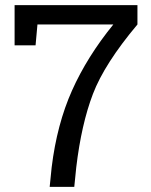

<svg xmlns="http://www.w3.org/2000/svg" viewBox="-20 -731 591 751"><path d="M517.6 -635.3Q388.7 -481.9 343.5 -363.5Q298.3 -245.1 278.3 -76.7L270.5 0H174.3L182.1 -76.7Q202.6 -244.6 261.7 -377Q320.8 -509.3 423.3 -635.3H126.5L119.1 -553.7H37.1V-710.9H517.6Z"/></svg>

Font: TypoPRO Roboto Slab
Style: Regular
Weight: 400
Designer: Google
Version: Version 1.100263; 2013; ttfautohint (v0.94.20-1c74) -l 8 -r 